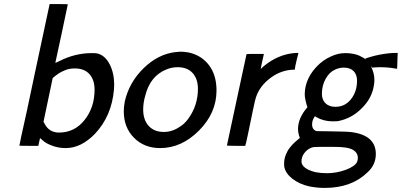

<svg xmlns="http://www.w3.org/2000/svg" viewBox="-20 -714 1967 940"><path d="M302 11Q266 11 234.5 -1Q203 -13 190 -26L176 -38Q170 -8 168 -2V0H121Q75 0 75 -1L84 -46Q94 -90 113 -177.5Q132 -265 149 -348L223 -694H267Q312 -694 312 -693Q312 -692 282 -550.5Q252 -409 251 -407Q251 -406 256 -408Q261 -410 271 -415Q347 -454 430 -454Q451 -454 458 -452Q495 -442 517 -399Q539 -356 539 -299Q539 -284 538 -276Q527 -146 445 -59Q377 11 302 11ZM443 -275Q443 -323 418 -351Q393 -379 346 -379Q317 -379 296 -369Q269 -359 238 -332L193 -118L198 -109Q220 -65 269 -65Q345 -65 394 -126.5Q443 -188 443 -275Z M764 11Q686 11 636 -39.5Q586 -90 586 -169Q586 -190 591 -218Q613 -312 683.5 -380.5Q754 -449 839 -459Q857 -461 865 -461Q880 -461 904 -457Q967 -443 1003.5 -394.5Q1040 -346 1040 -271Q1040 -161 954.5 -75Q869 11 764 11ZM949 -279Q949 -328 923 -356.5Q897 -385 850 -385Q822 -385 797 -375Q715 -343 691 -245Q681 -211 681 -178Q681 -127 708 -97.5Q735 -68 782 -68Q824 -68 861 -94Q882 -106 902 -133Q949 -198 949 -279Z M1418 -454Q1420 -454 1425.5 -454.5Q1431 -455 1433 -455H1441L1438 -442Q1437 -439 1433 -422.5Q1429 -406 1426 -391.5Q1423 -377 1423 -373Q1359 -373 1305 -333Q1251 -293 1233 -237Q1230 -231 1218 -173Q1206 -115 1194.5 -59.5Q1183 -4 1181 -2V0H1136Q1091 0 1091 -2L1139 -226L1187 -449Q1187 -450 1230 -450H1272L1264 -414Q1263 -409 1261.5 -402.5Q1260 -396 1259.5 -392.5Q1259 -389 1258 -384.5Q1257 -380 1257 -379Q1257 -378 1257 -377Q1259 -379 1262 -381Q1264 -384 1275 -393Q1341 -446 1418 -454Z M1371 86Q1371 65 1379 44.5Q1387 24 1398 10Q1409 -4 1420.5 -15Q1432 -26 1440 -32Q1448 -38 1448 -39Q1448 -40 1444 -50Q1439 -67 1439 -82Q1439 -136 1485 -189Q1472 -230 1472 -252Q1472 -281 1482 -311Q1496 -351 1528 -385.5Q1560 -420 1601 -438Q1636 -454 1670 -454Q1691 -454 1709 -450.5Q1727 -447 1738 -442Q1749 -437 1757.5 -432Q1766 -427 1769 -424L1772 -421Q1771 -423 1770 -424L1768 -426Q1768 -428 1792 -435Q1816 -442 1837 -446Q1884 -455 1919 -455H1927V-451Q1927 -447 1926 -429Q1925 -411 1925 -394L1924 -377L1912 -379Q1880 -385 1838 -385Q1822 -385 1815 -384L1802 -383L1795 -392Q1813 -356 1813 -324Q1813 -311 1811 -299Q1802 -235 1754 -187Q1705 -135 1635 -121Q1628 -120 1608 -120Q1564 -120 1528 -141Q1527 -142 1525 -143Q1523 -145 1522 -145Q1520 -143 1519 -141Q1508 -124 1508 -105Q1508 -79 1530 -72L1601 -71Q1683 -70 1702 -67Q1820 -51 1820 40Q1820 93 1779 130Q1701 206 1570 206Q1529 206 1492 198Q1445 187 1412 161.5Q1379 136 1372 104Q1371 100 1371 86ZM1728 -319Q1728 -349 1711 -366Q1694 -383 1663 -383Q1640 -383 1618 -372Q1592 -360 1574 -327.5Q1556 -295 1556 -255Q1556 -225 1574 -208Q1592 -191 1622 -191Q1669 -191 1698.5 -228.5Q1728 -266 1728 -319ZM1648 6Q1640 5 1575 5Q1526 5 1516.5 6Q1507 7 1498 12Q1481 20 1468.5 37.5Q1456 55 1456 76Q1456 84 1459 90Q1472 116 1525 129Q1552 134 1580 134Q1628 134 1672.5 117.5Q1717 101 1728 79Q1732 70 1732 59Q1732 41 1720 29Q1702 9 1648 6Z"/></svg>

Font: MathJax_SansSerif
Style: Italic
Weight: 400
Version: Version 1.1